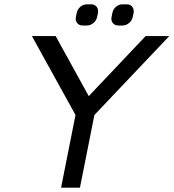

<svg xmlns="http://www.w3.org/2000/svg" viewBox="-20 -864 799 884"><path d="M650.4 -697.8H759.3L414.6 -334.5L348.1 0H261.2L327.6 -334.5L127 -697.8H236.3L388.7 -421.4ZM399.9 -844.2Q415.5 -844.2 424.8 -833Q431.6 -824.2 431.6 -812.5Q431.6 -809.1 431.2 -805.2L427.2 -786.1Q423.8 -769.5 410.2 -758.1Q396.5 -746.6 380.4 -746.6H360.8Q344.7 -746.6 335.4 -757.8Q328.6 -766.6 328.6 -777.3Q328.6 -781.7 329.6 -786.1L333.5 -805.2Q336.4 -821.3 350.1 -832.8Q363.8 -844.2 380.4 -844.2ZM564 -844.2Q579.6 -844.2 588.9 -833Q595.7 -824.2 595.7 -812.5Q595.7 -809.1 595.2 -805.2L591.3 -786.1Q587.9 -769.5 574.2 -758.1Q560.5 -746.6 544.4 -746.6H524.9Q508.8 -746.6 499.5 -757.8Q492.7 -766.6 492.7 -777.3Q492.7 -781.7 493.7 -786.1L497.6 -805.2Q500.5 -821.3 514.2 -832.8Q527.8 -844.2 544.4 -844.2Z"/></svg>

Font: Qaz
Style: Italic
Weight: 400
Italic angle: -11.25°
Designer: GGBotNet
Foundry: f0n7
Version: 0.70